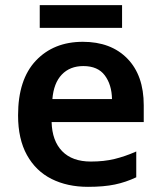

<svg xmlns="http://www.w3.org/2000/svg" viewBox="-20 -714 625 744"><path d="M301 -552Q410 -552 473.5 -487Q537 -422 537 -306V-241H180Q182 -168 221 -128Q260 -88 332 -88Q383 -88 424 -98Q465 -108 508 -127V-27Q468 -8 425 1Q382 10 321 10Q241 10 180 -20.5Q119 -51 84.5 -113Q50 -175 50 -267Q50 -406 119 -479Q188 -552 301 -552ZM303 -458Q251 -458 219.5 -425Q188 -392 183 -330H414Q413 -386 386 -422Q359 -458 303 -458ZM453 -694V-606H134V-694Z"/></svg>

Font: Noto Sans Canadian Aboriginal SemiBold
Style: Regular
Weight: 600
Designer: Monotype Design Team, Typotheque's Kevin King
Foundry: Monotype Imaging Inc.
Version: Version 2.004; ttfautohint (v1.8.4.7-5d5b)